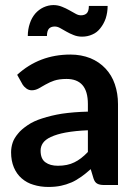

<svg xmlns="http://www.w3.org/2000/svg" viewBox="-20 -741 547 769"><path d="M332 -132.3V-219.2Q282.2 -217.3 242.2 -210Q208 -203.6 183.6 -192.4Q161.6 -182.1 151.9 -168Q142.6 -154.3 142.6 -137.7Q142.6 -104.5 162.1 -90.8Q180.7 -77.1 211.9 -77.1Q250.5 -77.1 277.8 -90.8Q304.7 -103.5 332 -132.3ZM70.8 -401.9 48.8 -441.4Q137.2 -522.5 262.2 -522.5Q305.2 -522.5 342.3 -507.8Q377.4 -493.2 402.3 -466.8Q427.7 -439.9 439.9 -403.8Q452.6 -366.7 452.6 -324.2V0H396.5Q379.4 0 369.6 -5.4Q359.4 -10.7 354.5 -26.4L343.3 -63.5Q318.8 -42 305.7 -33.2Q283.2 -17.6 267.1 -10.7Q244.1 -1 224.6 2.9Q202.1 7.8 173.8 7.8Q141.6 7.8 113.8 -1Q87.9 -8.3 66.4 -26.9Q46.9 -43.9 35.6 -70.3Q24.4 -97.2 24.4 -130.9Q24.4 -150.9 30.8 -169.9Q36.6 -187.5 52.7 -206.5Q64.5 -221.7 90.3 -239.3Q114.3 -255.9 148.4 -266.6Q186 -278.8 228 -285.6Q275.4 -292.5 332 -293.9V-324.2Q332 -375.5 310.1 -400.4Q288.6 -424.8 246.6 -424.8Q217.3 -424.8 196.8 -418Q181.6 -413.1 162.1 -402.3Q155.8 -398.4 134.8 -386.7Q121.1 -379.4 107.4 -379.4Q95.2 -379.4 85.4 -386.7Q75.2 -394.5 70.8 -401.9ZM304.2 -679.7Q319.3 -679.7 327.6 -688Q335.9 -696.3 335.9 -717.3H411.1Q411.1 -691.4 403.3 -667Q395.5 -645 381.8 -627.9Q368.7 -610.8 350.1 -603Q331.1 -594.2 308.6 -594.2Q290.5 -594.2 274.9 -600.6Q258.8 -606.9 246.1 -614.3Q228.5 -624 221.2 -628.4Q210 -634.8 199.2 -634.8Q184.6 -634.8 176.3 -626.5Q168 -617.2 168 -596.7H91.3Q91.3 -623.5 99.6 -647.5Q106.4 -668.9 121.1 -686.5Q135.3 -702.6 153.8 -711.4Q173.8 -720.7 194.3 -720.7Q211.9 -720.7 228.5 -713.9Q244.6 -707.5 257.3 -700.2Q281.2 -686.5 282.7 -686Q293.5 -679.7 304.2 -679.7Z"/></svg>

Font: Lato-SemiBold
Style: Bold
Weight: 500
Designer: Lukasz Dziedzic with Adam Twardoch and Botio Nikoltchev
Foundry: tyPoland Lukasz Dziedzic
Version: ""